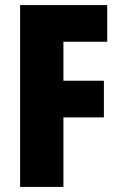

<svg xmlns="http://www.w3.org/2000/svg" viewBox="-20 -785 476 754"><path d="M229 -51H59V-765H401V-621H229V-468H388V-324H229Z"/></svg>

Font: Noto Sans Tamil UI ExtraCondensed Black
Style: Regular
Weight: 900
Width: 2
Designer: Jelle Bosma - Monotype Design Team
Foundry: Monotype Imaging Inc.
Version: Version 2.004; ttfautohint (v1.8.4.7-5d5b)